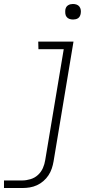

<svg xmlns="http://www.w3.org/2000/svg" viewBox="-45 -729 515 964"><path d="M-25 215V177H67Q87 177 108.5 170.5Q130 164 146 149Q162 134 170.5 114.5Q179 95 182 75L275 -482H148L147 -520H324L224 81Q221 99 215 117Q209 135 198.5 151Q188 167 173 180Q158 193 140.5 201Q123 209 104.5 212Q86 215 68 215ZM322 -631Q312 -631 303.5 -634Q295 -637 289.5 -644Q284 -651 283 -660.5Q282 -670 283 -680Q284 -686 287 -692Q290 -698 296 -702Q302 -706 308.5 -707.5Q315 -709 321 -709Q331 -709 339.5 -706Q348 -703 353.5 -696Q359 -689 360.5 -679.5Q362 -670 360 -660Q359 -654 356 -648Q353 -642 347.5 -638Q342 -634 335 -632.5Q328 -631 322 -631Z"/></svg>

Font: Iosevka Etoile Extralight
Style: Italic
Weight: 200
Italic angle: -9°
Designer: Belleve Invis
Foundry: Belleve Invis
Version: Version 22.1.2; ttfautohint (v1.8.4)